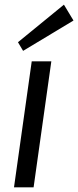

<svg xmlns="http://www.w3.org/2000/svg" viewBox="-20 -803 335 823"><path d="M200 -540 124 0H40L116 -540ZM295 -715 79 -585 57 -622 254 -783Z"/></svg>

Font: Pathway Extreme SemiCondensed
Style: Italic
Weight: 400
Width: 4
Italic angle: -8°
Version: Version 1.001;gftools[0.9.26]